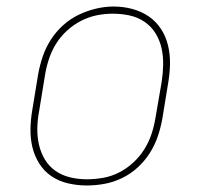

<svg xmlns="http://www.w3.org/2000/svg" viewBox="-20 -561 640 589"><path d="M246 8Q217 8 189 1.5Q161 -5 138.5 -20Q116 -35 101 -58.5Q86 -82 79.5 -109Q73 -136 73.5 -165Q74 -194 79 -223L97 -333Q102 -361 111 -387.5Q120 -414 135.5 -438.5Q151 -463 173 -483Q195 -503 221 -515.5Q247 -528 274.5 -534.5Q302 -541 329 -541Q358 -541 386 -533.5Q414 -526 436.5 -510.5Q459 -495 474 -472Q489 -449 495.5 -421.5Q502 -394 501.5 -365Q501 -336 496 -307L478 -197Q473 -169 464 -142.5Q455 -116 439.5 -91.5Q424 -67 402 -47Q380 -27 354 -14.5Q328 -2 300.5 3Q273 8 246 8ZM246 -11Q271 -11 296.5 -15.5Q322 -20 345.5 -32Q369 -44 389 -62.5Q409 -81 423 -103.5Q437 -126 445 -150.5Q453 -175 457 -200L476 -310Q480 -336 480.5 -362.5Q481 -389 475.5 -413.5Q470 -438 457 -459Q444 -480 423.5 -494Q403 -508 378 -513.5Q353 -519 326 -519Q301 -519 276.5 -514Q252 -509 228.5 -497Q205 -485 185 -466.5Q165 -448 151.5 -426Q138 -404 130 -379.5Q122 -355 118 -330L100 -220Q95 -194 94.5 -168Q94 -142 99.5 -117.5Q105 -93 117.5 -72Q130 -51 150 -37Q170 -23 195 -17Q220 -11 246 -11Z"/></svg>

Font: Iosevka Curly Slab ThExObl
Style: Regular
Weight: 100
Width: 7
Italic angle: -9°
Monospace: yes
Designer: Belleve Invis
Foundry: Belleve Invis
Version: Version 11.1.0; ttfautohint (v1.8.3)